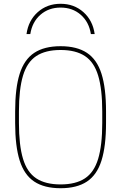

<svg xmlns="http://www.w3.org/2000/svg" viewBox="-20 -984 640 1014"><path d="M300 -964Q371 -964 420.5 -920Q470 -876 480 -804H460Q450 -868 406.5 -906Q363 -944 300 -944Q237 -944 193.5 -906Q150 -868 140 -804H120Q130 -876 179.5 -920Q229 -964 300 -964ZM300 10Q214 10 161 -25Q108 -60 84 -136Q60 -212 60 -335V-395Q60 -519 84 -594.5Q108 -670 161 -705Q214 -740 300 -740Q386 -740 439 -705Q492 -670 516 -594.5Q540 -519 540 -395V-335Q540 -212 516 -136Q492 -60 439 -25Q386 10 300 10ZM300 -10Q380 -10 428.5 -42Q477 -74 498.5 -145.5Q520 -217 520 -335V-395Q520 -513 498.5 -584.5Q477 -656 428.5 -688Q380 -720 300 -720Q220 -720 171.5 -688Q123 -656 101.5 -584.5Q80 -513 80 -395V-335Q80 -217 101.5 -145.5Q123 -74 171.5 -42Q220 -10 300 -10Z"/></svg>

Font: M PLUS Code Latin Expanded Thin
Style: Regular
Weight: 250
Width: 7
Designer: Coji Morishita
Foundry: UNDERFOREST DESIGN
Version: Version 1.002; ttfautohint (v1.8.3)